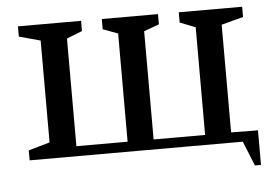

<svg xmlns="http://www.w3.org/2000/svg" viewBox="-45 -543 974 691"><g transform="rotate(-5 442.0 -197.5)"><path d="M624 -484H853V-447L774 -426V-37L853 -36H871V89H849L813 0H43V-36L120 -58V-426L43 -447V-484H271V-447L215 -425V-36H400V-427L346 -447V-484H549V-447L494 -427V-36H680V-425L624 -447Z"/></g></svg>

Font: Ledger
Style: Regular
Weight: 400
Designer: Denis Masharov
Foundry: Denis Masharov
Version: 1.001